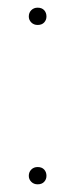

<svg xmlns="http://www.w3.org/2000/svg" viewBox="-20 -472 196 500"><path d="M101 -14Q101 -5 95 1.5Q89 8 78 8Q68 8 61.5 1.5Q55 -5 55 -14Q55 -24 61.5 -30.5Q68 -37 78 -37Q89 -37 95 -30.5Q101 -24 101 -14ZM101 -429Q101 -420 95 -413.5Q89 -407 78 -407Q68 -407 61.5 -413.5Q55 -420 55 -429Q55 -439 61.5 -445.5Q68 -452 78 -452Q89 -452 95 -445.5Q101 -439 101 -429Z"/></svg>

Font: Fira Sans Condensed Thin
Style: Regular
Weight: 250
Width: 3
Designer: Carrois Corporate & Edenspiekermann AG
Foundry: Carrois Corporate GbR & Edenspiekermann AG
Version: Version 4.203